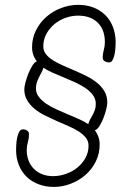

<svg xmlns="http://www.w3.org/2000/svg" viewBox="-20 -754 487 775"><path d="M128.9 -506.3Q119.1 -518.6 114.3 -533Q109.4 -547.4 109.4 -563Q109.4 -600.1 125.2 -631.6Q141.1 -663.1 167.2 -686Q193.4 -709 227.1 -721.7Q260.7 -734.4 295.9 -734.4Q330.1 -734.4 357.9 -723.4Q385.7 -712.4 405.5 -692.6Q425.3 -672.9 436 -644.8Q446.8 -616.7 446.8 -583Q446.8 -576.2 446 -562.7Q445.3 -549.3 442.6 -535.6Q439.9 -522 434.6 -512Q429.2 -502 420.4 -502Q411.6 -502 403.1 -506.6Q394.5 -511.2 394.5 -521Q394.5 -536.1 398.9 -552Q403.3 -567.9 403.3 -584Q403.3 -634.3 374.3 -662.6Q345.2 -690.9 295.4 -690.9Q269.5 -690.9 244.4 -681.9Q219.2 -672.9 199.5 -656.5Q179.7 -640.1 167.2 -617.2Q154.8 -594.2 154.8 -566.9Q154.8 -548.8 165.8 -534.9Q176.8 -521 195.1 -509.8Q213.4 -498.5 236.6 -488.5Q259.8 -478.5 283.9 -468Q308.1 -457.5 331.3 -445.8Q354.5 -434.1 372.8 -418.9Q391.1 -403.8 402.1 -384.5Q413.1 -365.2 413.1 -339.8Q413.1 -330.1 408.7 -312.3Q404.3 -294.4 397.2 -276.6Q390.1 -258.8 381.1 -244.6Q372.1 -230.5 362.8 -228Q382.3 -202.6 382.3 -170.9Q382.3 -133.8 366.7 -102.3Q351.1 -70.8 325.2 -48.1Q299.3 -25.4 265.9 -12.5Q232.4 0.5 197.3 0.5Q163.6 0.5 135.5 -10.3Q107.4 -21 87.4 -40.5Q67.4 -60.1 56.2 -87.6Q44.9 -115.2 44.9 -149.4Q44.9 -156.7 45.7 -170.4Q46.4 -184.1 49.1 -197.8Q51.8 -211.4 57.4 -221.7Q63 -231.9 72.8 -231.9Q82 -231.9 89.6 -226.8Q97.2 -221.7 97.2 -211.4Q97.2 -196.3 92.5 -180.4Q87.9 -164.6 87.9 -148.4Q87.9 -124.5 95.7 -105Q103.5 -85.4 117.4 -71.8Q131.3 -58.1 150.9 -50.5Q170.4 -43 194.3 -43Q219.7 -43 245.4 -51.8Q271 -60.5 291.5 -76.9Q312 -93.3 324.7 -116Q337.4 -138.7 337.4 -166.5Q337.4 -184.6 326.2 -198.5Q314.9 -212.4 296.9 -223.9Q278.8 -235.4 255.4 -245.4Q231.9 -255.4 207.8 -266.1Q183.6 -276.9 160.2 -288.6Q136.7 -300.3 118.7 -315.4Q100.6 -330.6 89.4 -349.6Q78.1 -368.7 78.1 -393.6Q78.1 -403.3 82.8 -421.4Q87.4 -439.5 94.7 -457.5Q102.1 -475.6 111.1 -489.7Q120.1 -503.9 128.9 -506.3ZM155.8 -481Q151.9 -469.7 146.7 -460.2Q141.6 -450.7 136.7 -440.7Q131.8 -430.7 128.4 -420.2Q125 -409.7 125 -397.5Q125 -378.4 136.5 -363.3Q147.9 -348.1 166.5 -335.4Q185.1 -322.8 208.3 -312.3Q231.4 -301.8 255.1 -292Q278.8 -282.2 300 -272.7Q321.3 -263.2 336.4 -252.9Q338.4 -262.2 343.3 -270.8Q348.1 -279.3 353.3 -288.8Q358.4 -298.3 362.5 -309.3Q366.7 -320.3 366.7 -334.5Q366.7 -354.5 355 -370.4Q343.3 -386.2 324.2 -398.9Q305.2 -411.6 281.7 -422.4Q258.3 -433.1 234.9 -442.6Q211.4 -452.1 190.4 -461.4Q169.4 -470.7 155.8 -481Z"/></svg>

Font: Helvetia Verbundene
Style: Regular
Weight: 400
Designer: Peter Wiegel, original typeface by Carl Albert Fahrenwaldt 1901
Foundry: Peter Wiegel
Version: Version 2.000